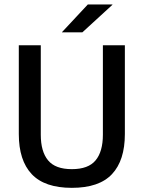

<svg xmlns="http://www.w3.org/2000/svg" viewBox="-20 -846 657 878"><path d="M308.5 13Q184 13 125 -49.8Q66 -112.5 66 -233V-639H166.5V-230Q166.5 -153 199.8 -112.8Q233 -72.5 308.5 -72.5Q384 -72.5 417.2 -112.8Q450.5 -153 450.5 -230V-639H551V-233Q551 -112.5 492.2 -49.8Q433.5 13 308.5 13ZM381.5 -825.5H494V-824L356.5 -698H263.5V-699Z"/></svg>

Font: Anek Bangla Medium Medium
Style: Regular
Weight: 500
Version: Version 1.003